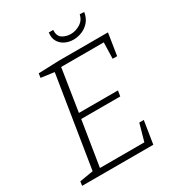

<svg xmlns="http://www.w3.org/2000/svg" viewBox="-203 -990 1019 1112"><g transform="rotate(-30 306.0 -434.0)"><path d="M487 -152H517L493 0H17L21 -28L112 -43L209 -650L121 -662L125 -690L262 -695H591L568 -549H538L541 -657H256L212 -375H473L467 -338H206L158 -38H455ZM398 -758Q368 -758 342.5 -770.5Q317 -783 303 -807Q289 -831 294 -866H323Q321 -825 345.5 -809.5Q370 -794 401 -794Q433 -794 463.5 -812.5Q494 -831 502 -868L531 -866Q525 -829 504.5 -805Q484 -781 455.5 -769.5Q427 -758 398 -758Z"/></g></svg>

Font: Bitter Light
Style: Italic
Weight: 300
Italic angle: -9°
Designer: Sol Matas, and Bitter project Authors
Foundry: Sol Matas
Version: Version 2.001